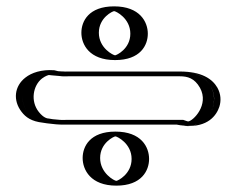

<svg xmlns="http://www.w3.org/2000/svg" viewBox="-20 -612 743 604"><path d="M260 -115C260 -68 299 -28 346 -28C392 -28 429 -66 429 -112C429 -159 390 -198 343 -198C297 -198 260 -161 260 -115ZM256 -509C256 -462 295 -423 342 -423C388 -423 425 -460 425 -506C425 -553 386 -592 339 -592C293 -592 256 -555 256 -509ZM69 -256C39 -294 47 -345 82 -372C100 -386 120 -393 143 -391L154 -389L176 -387C179 -386 184 -386 191 -387H546C594 -387 625 -372 643 -340C679 -276 618 -195 544 -220H194C168 -219 156 -221 136 -223L124 -225C102 -227 84 -238 69 -256ZM275 -115C275 -153 305 -183 343 -183C382 -183 414 -151 414 -112C414 -74 384 -43 346 -43C308 -43 275 -76 275 -115ZM271 -509C271 -547 301 -577 339 -577C378 -577 410 -545 410 -506C410 -468 380 -438 342 -438C303 -438 271 -470 271 -509ZM546 -235C587 -221 623 -243 635 -278C641 -295 640 -314 630 -332C615 -358 590 -372 546 -372H192C186 -371 182 -371 173 -372L152 -374L141 -376C123 -377 107 -373 91 -361C63 -339 56 -297 81 -265C94 -249 108 -242 126 -240L138 -238C158 -236 169 -234 194 -235ZM275 -115C275 -76 308 -43 346 -43C384 -43 414 -74 414 -112C414 -151 382 -183 343 -183C305 -183 275 -153 275 -115ZM271 -509C271 -470 303 -438 342 -438C380 -438 410 -468 410 -506C410 -545 378 -577 339 -577C301 -577 271 -547 271 -509ZM546 -235H194C169 -234 158 -236 138 -238L126 -240C108 -242 94 -249 81 -265C56 -297 63 -339 91 -361C107 -373 123 -377 141 -376L152 -374L173 -372C182 -371 186 -371 192 -372H546C590 -372 615 -358 630 -332C640 -314 641 -295 635 -278C623 -243 587 -221 546 -235ZM260 -115C260 -161 297 -198 343 -198C390 -198 429 -159 429 -112C429 -66 392 -28 346 -28C299 -28 260 -68 260 -115ZM256 -509C256 -555 293 -592 339 -592C386 -592 425 -553 425 -506C425 -460 388 -423 342 -423C295 -423 256 -462 256 -509ZM544 -220C594 -205 635 -232 649 -273C656 -294 655 -318 643 -340C625 -372 593 -387 546 -387H191C184 -386 183 -386 175 -387L154 -389L143 -391C121 -393 101 -388 82 -373C47 -346 39 -294 69 -256C84 -237 103 -227 124 -225L136 -223C155 -221 168 -219 194 -220ZM295 -115C295 -163 339 -183 343 -183C348 -183 394 -161 394 -112C394 -64 350 -43 346 -43C340 -43 295 -67 295 -115ZM291 -509C291 -557 335 -577 339 -577C344 -577 390 -555 390 -506C390 -458 346 -438 342 -438C337 -438 291 -460 291 -509ZM556 -235H192C172 -234 167 -235 146 -237L134 -239C129 -239 117 -241 102 -260C75 -294 84 -343 112 -365C124 -374 133 -376 134 -376L143 -375L166 -373C179 -371 190 -372 194 -372H546C570 -372 592 -366 609 -336C639 -282 587 -231 572 -230C569 -230 560 -234 556 -235ZM240 -115C240 -78 265 -28 346 -28C426 -28 449 -76 449 -112C449 -149 425 -198 343 -198C263 -198 240 -151 240 -115ZM236 -509C236 -472 261 -423 342 -423C422 -423 445 -470 445 -506C445 -543 420 -592 339 -592C259 -592 236 -545 236 -509ZM183 -387 163 -388 151 -391C110 -394 79 -383 60 -368C25 -341 20 -296 48 -260C61 -243 79 -230 115 -226L128 -224C146 -222 164 -219 195 -220H536C545 -218 553 -217 562 -216C634 -211 661 -249 670 -276C676 -295 675 -316 664 -336C648 -364 614 -387 546 -387Z"/></svg>

Font: Blanket
Style: Black
Weight: 900
Foundry: Cannot Into Space Fonts
Version: Version 0.9